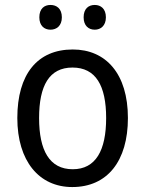

<svg xmlns="http://www.w3.org/2000/svg" viewBox="-20 -746 586 776"><path d="M139 -676C139 -642 159 -626 184 -626C209 -626 230 -642 230 -676C230 -711 209 -726 184 -726C159 -726 139 -711 139 -676ZM318 -676C318 -642 338 -626 363 -626C387 -626 408 -642 408 -676C408 -711 387 -726 363 -726C338 -726 318 -711 318 -676ZM497 -269C497 -448 408 -546 274 -546C131 -546 50 -446 50 -269C50 -95 138 10 272 10C414 10 497 -95 497 -269ZM138 -269C138 -400 179 -473 273 -473C367 -473 409 -400 409 -269C409 -138 367 -62 274 -62C180 -62 138 -138 138 -269Z"/></svg>

Font: Noto Sans Georgian SemiCondensed
Style: Regular
Weight: 400
Width: 4
Designer: Monotype Design Team, Akaki Razmadze
Foundry: Google LLC
Version: Version 2.005